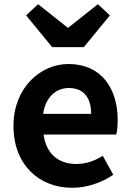

<svg xmlns="http://www.w3.org/2000/svg" viewBox="-20 -878 621 912"><path d="M323 14C392 14 463 -10 518 -48L468 -138C428 -113 388 -99 342 -99C259 -99 199 -147 187 -239H532C536 -252 539 -279 539 -307C539 -461 459 -574 305 -574C172 -574 44 -461 44 -280C44 -95 166 14 323 14ZM185 -337C196 -418 248 -460 307 -460C379 -460 413 -412 413 -337ZM228 -654H378L502 -805L445 -858L305 -747H301L161 -858L104 -805Z"/></svg>

Font: Source Han Sans CN
Style: Bold
Weight: 700
Designer: Ryoko NISHIZUKA 西塚涼子 (kana, bopomofo & ideographs); Paul D. Hunt (Latin, Greek & Cyrillic); Sandoll Communications 산돌커뮤니
Foundry: Adobe
Version: Version 2.001;hotconv 1.0.107;makeotfexe 2.5.65593